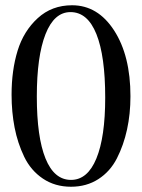

<svg xmlns="http://www.w3.org/2000/svg" viewBox="-20 -696 540 730"><path d="M476 -330Q476 -263 463 -203.5Q450 -144 424.5 -94Q399 -44 354 -15Q309 14 250 14Q189 14 143 -17Q97 -48 72 -100Q47 -152 35.5 -211Q24 -270 24 -336Q24 -429 47 -503.5Q70 -578 123.5 -627Q177 -676 254 -676Q352 -676 414 -580Q476 -484 476 -330ZM380 -325Q380 -483 346.5 -566.5Q313 -650 248 -650Q186 -650 153 -566Q120 -482 120 -329Q120 -175 153 -93.5Q186 -12 250 -12Q313 -12 346.5 -93.5Q380 -175 380 -325Z"/></svg>

Font: STIX
Style: Regular
Weight: 400
Designer: MicroPress Inc., with final additions and corrections provided by Coen Hoffman, Elsevier (retired)
Version: Version 1.1.1